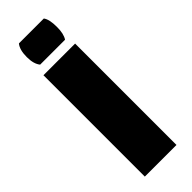

<svg xmlns="http://www.w3.org/2000/svg" viewBox="-240 -725 742 742"><g transform="rotate(-45 130.5 -354.0)"><path d="M44 0V-554H217V0ZM64 -592Q48 -611 48 -649Q48 -689 64 -708H200Q213 -691 213 -649Q213 -611 200 -592Z"/></g></svg>

Font: Tac One
Style: Regular
Weight: 400
Designer: Oluseyi Olusanya, David Udoh, Eyiyemi Adegbite, Mirko Velimirović
Version: Version 1.003; ttfautohint (v1.8.4.7-5d5b)